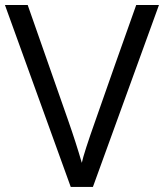

<svg xmlns="http://www.w3.org/2000/svg" viewBox="-22 -742 651 762"><path d="M518.6 -722.2H608.9L346.7 0H258.8L-2.4 -722.2H87.9L248.5 -264.2Q279.8 -174.8 302.7 -95.7Q310.1 -132.3 357.4 -265.6Q433.6 -483.9 518.6 -722.2Z"/></svg>

Font: Oxygen
Style: Regular
Weight: 400
Designer: Vernon Adams
Foundry: Vernon Adams
Version: Version Release 0.2.3 webfont; ttfautohint (v0.93.3-1d66) -l